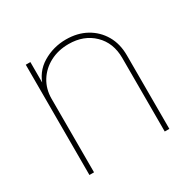

<svg xmlns="http://www.w3.org/2000/svg" viewBox="-126 -680 822 813"><g transform="rotate(-30 285.0 -273.5)"><path d="M112.3 -359.4V0H89.8V-539.1H112.3V-421.9H106.4Q124 -484.4 176 -515.6Q228 -546.9 290 -546.9Q346.2 -546.9 388.9 -523.2Q431.6 -499.5 456.1 -457.5Q480.5 -415.5 480.5 -359.4V0H458V-359.4Q458 -433.6 411.1 -479Q364.3 -524.4 290 -524.4Q239.3 -524.4 199 -503.2Q158.7 -481.9 135.5 -444.6Q112.3 -407.2 112.3 -359.4Z"/></g></svg>

Font: Inter 18pt Thin
Style: Regular
Weight: 250
Designer: Rasmus Andersson
Foundry: rsms
Version: Version 4.001;git-66647c0bb